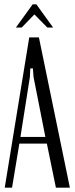

<svg xmlns="http://www.w3.org/2000/svg" viewBox="-20 -873 348 893"><path d="M116 -699H161L305 0H240L198 -205H70L36 0H2ZM119 -515 75 -236H191L136 -515L133 -555H121ZM132 -853H149L227 -745H200L140 -806L81 -745H54Z"/></svg>

Font: Moniqa Paragraph
Style: Regular
Weight: 400
Designer: Rajesh Rajput
Foundry: Rajesh Rajput
Version: Version 1.000